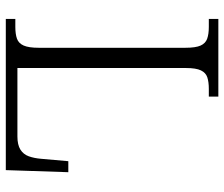

<svg xmlns="http://www.w3.org/2000/svg" viewBox="-74 -680 754 645"><g transform="rotate(90 302.5 -357.0)"><path d="M43 0V-32H70Q94 -32 109.5 -37.5Q125 -43 132.5 -60Q140 -77 140 -111V-603Q140 -638 132.5 -654.5Q125 -671 109.5 -676.5Q94 -682 70 -682H43V-714H304V-682H278Q255 -682 239.5 -677Q224 -672 216 -655.5Q208 -639 208 -605V-39H438Q466 -39 482 -49Q498 -59 504.5 -77Q511 -95 513 -119L521 -210H558L551 0Z"/></g></svg>

Font: Noto Serif Thai Light
Style: Regular
Weight: 300
Version: Version 2.001